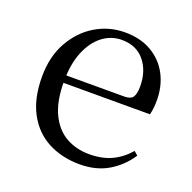

<svg xmlns="http://www.w3.org/2000/svg" viewBox="-103 -634 752 751"><g transform="rotate(20 273.5 -258.0)"><path d="M303 15Q230 15 172 -15Q114 -45 81 -106Q48 -167 48 -257Q48 -341 82.5 -402.5Q117 -464 173 -497.5Q229 -531 295 -531Q360 -531 406.5 -503.5Q453 -476 477.5 -429Q502 -382 502 -323Q502 -287 495 -263H87V-294H377Q404 -294 413 -308Q422 -322 422 -352Q422 -416 388 -457.5Q354 -499 293 -499Q249 -499 213 -471.5Q177 -444 156 -392.5Q135 -341 135 -269Q135 -188 159.5 -136Q184 -84 227 -59.5Q270 -35 325 -35Q378 -35 417.5 -53.5Q457 -72 488 -108L504 -94Q471 -44 421 -14.5Q371 15 303 15Z"/></g></svg>

Font: Noto Serif TC ExtraLight
Style: Regular
Weight: 400
Version: Version 2.002-H1;hotconv 1.1.0;makeotfexe 2.6.0